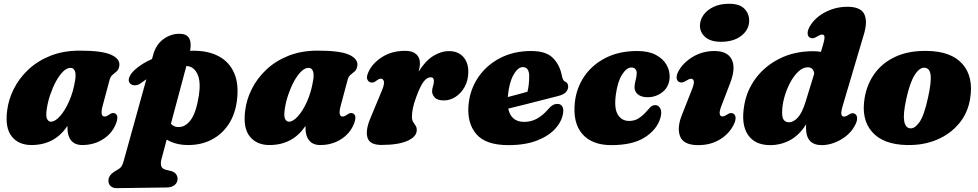

<svg xmlns="http://www.w3.org/2000/svg" viewBox="-20 -756 5197 1020"><path d="M525.5 -194.5Q510 -137 535.5 -137Q543 -137 548 -139.8Q553 -142.5 561.5 -148Q578 -160.5 592 -153Q614 -141 594 -94Q573 -44.5 525.2 -15Q477.5 14.5 417 14.5Q378 14.5 358.2 -9.5Q338.5 -33.5 338.5 -75Q338.5 -81 338.5 -87.5Q271 14.5 147 14.5Q79 14.5 42.5 -31Q6 -76.5 18 -169Q25 -227 53.2 -283.5Q81.5 -340 130.2 -386Q179 -432 247.5 -459.5Q316 -487 404.5 -487Q522.5 -487 570.5 -465Q618.5 -443 614 -407.5Q611 -387 600.5 -377.5Q590 -368 578.5 -359Q567 -350 562 -331ZM228.5 -177.5Q222.5 -139 230 -124.2Q237.5 -109.5 250 -109.5Q272.5 -109.5 298.8 -138.8Q325 -168 347.2 -218.2Q369.5 -268.5 379.5 -331.5Q384.5 -363.5 377.5 -379.5Q370.5 -395.5 355 -395.5Q335 -395.5 315 -375.8Q295 -356 277.5 -323.8Q260 -291.5 247 -253.2Q234 -215 228.5 -177.5Z M730.5 -315.5Q714 -303 696.5 -302.8Q679 -302.5 669.5 -314.5Q659.5 -326 667 -345.8Q674.5 -365.5 696 -385Q733 -418.5 787.5 -442.5L794 -465.5Q808.5 -519 848 -548Q887.5 -577 934 -576.5Q1006 -577 990 -486Q999.5 -486.5 1008.5 -486.5Q1087.5 -486.5 1143 -456.5Q1198.5 -426.5 1224.2 -367.5Q1250 -308.5 1238.5 -220.5Q1229 -147.5 1193.8 -94.8Q1158.5 -42 1103.8 -13.8Q1049 14.5 980.5 14.5Q945 14.5 916.2 6.8Q887.5 -1 865.5 -14.5L837.5 91Q832 112 836.8 126.5Q841.5 141 860 145.5L886.5 152Q907 157.5 915 168.8Q923 180 923.5 193Q923.5 214 907.8 226.8Q892 239.5 867.5 240L599.5 243.5Q581.5 244 568.8 233.5Q556 223 556 203Q556 189 565.8 175.2Q575.5 161.5 602.5 147Q618 138.5 624.8 128.8Q631.5 119 636 103L757.5 -335Q744 -326 730.5 -315.5ZM927 -81Q964.5 -80 993.2 -118.5Q1022 -157 1036.5 -248.5Q1047.5 -320.5 1029.8 -360.5Q1012 -400.5 975 -405Q972.5 -405 970 -405L888 -98.5Q904.5 -81 927 -81Z M1790 -194.5Q1774.5 -137 1800 -137Q1807.5 -137 1812.5 -139.8Q1817.5 -142.5 1826 -148Q1842.5 -160.5 1856.5 -153Q1878.5 -141 1858.5 -94Q1837.5 -44.5 1789.8 -15Q1742 14.5 1681.5 14.5Q1642.5 14.5 1622.8 -9.5Q1603 -33.5 1603 -75Q1603 -81 1603 -87.5Q1535.5 14.5 1411.5 14.5Q1343.5 14.5 1307 -31Q1270.5 -76.5 1282.5 -169Q1289.5 -227 1317.8 -283.5Q1346 -340 1394.8 -386Q1443.5 -432 1512 -459.5Q1580.5 -487 1669 -487Q1787 -487 1835 -465Q1883 -443 1878.5 -407.5Q1875.5 -387 1865 -377.5Q1854.5 -368 1843 -359Q1831.5 -350 1826.5 -331ZM1493 -177.5Q1487 -139 1494.5 -124.2Q1502 -109.5 1514.5 -109.5Q1537 -109.5 1563.2 -138.8Q1589.5 -168 1611.8 -218.2Q1634 -268.5 1644 -331.5Q1649 -363.5 1642 -379.5Q1635 -395.5 1619.5 -395.5Q1599.5 -395.5 1579.5 -375.8Q1559.5 -356 1542 -323.8Q1524.5 -291.5 1511.5 -253.2Q1498.5 -215 1493 -177.5Z M1950 -318Q1938.5 -320 1932 -332.5Q1925.5 -345 1935 -368Q1954.5 -416.5 2007.2 -451.2Q2060 -486 2133 -486Q2171 -486 2191 -468.2Q2211 -450.5 2211 -419Q2211 -409.5 2209 -398.5Q2207 -387.5 2204 -375.5Q2239.5 -432.5 2281.2 -458.5Q2323 -484.5 2365 -484.5Q2413.5 -484.5 2441 -454Q2468.5 -423.5 2468 -372.5Q2467 -327 2448 -293.5Q2429 -260 2399.8 -241.2Q2370.5 -222.5 2338.5 -222.5Q2303.5 -222.5 2289.5 -238.2Q2275.5 -254 2275.5 -269.5Q2275.5 -284 2280.2 -297.8Q2285 -311.5 2285 -326.5Q2285 -345.5 2268 -345.5Q2248.5 -345.5 2230.5 -322.2Q2212.5 -299 2190.5 -238.5Q2177.5 -203 2173 -179.5Q2168.5 -156 2168.5 -135Q2168.5 -118 2174.8 -108Q2181 -98 2187.5 -89Q2194 -80 2194 -65Q2194 -30 2145 -8Q2096 14 2007 14Q1943 14 1932 -25.8Q1921 -65.5 1948 -128.5L2009 -275.5Q2022.5 -307.5 2019.5 -322.8Q2016.5 -338 2003 -338Q1993.5 -338 1981.5 -328.5Q1964 -314 1950 -318Z M2971.5 -156Q2965.5 -112.5 2931 -73.5Q2896.5 -34.5 2833.8 -9.8Q2771 15 2681 15Q2560 15 2510.2 -43.8Q2460.5 -102.5 2469 -198.5Q2476.5 -280 2520.2 -344.8Q2564 -409.5 2636.2 -447.2Q2708.5 -485 2802 -485Q2880 -485 2916.5 -449Q2953 -413 2964.5 -356Q2966.5 -344.5 2970.5 -335.2Q2974.5 -326 2981 -323Q2998.5 -315.5 2998.5 -296.5Q2998.5 -281 2987 -267.2Q2975.5 -253.5 2945.5 -246Q2914.5 -238 2869 -226.5Q2823.5 -215 2773.5 -202.2Q2723.5 -189.5 2680 -179Q2695 -108.5 2764.5 -108.5Q2801.5 -108.5 2831.8 -125.2Q2862 -142 2886 -169Q2903 -189 2915 -196.5Q2927 -204 2942 -204Q2958.5 -204 2966.8 -191Q2975 -178 2971.5 -156ZM2678 -245Q2677.5 -242.5 2677.5 -240.5Q2705 -247.5 2732.8 -255Q2760.5 -262.5 2782 -268.5Q2791 -302.5 2791.5 -350Q2791.5 -399.5 2757.5 -399.5Q2731 -399.5 2707.8 -358Q2684.5 -316.5 2678 -245Z M3335 -397.5Q3309.5 -397.5 3285.8 -361.5Q3262 -325.5 3252 -256Q3241.5 -181 3262 -147.2Q3282.5 -113.5 3322.5 -113.5Q3349.5 -113.5 3369.5 -125.5Q3389.5 -137.5 3409 -158Q3424 -175 3434.5 -186.2Q3445 -197.5 3461.5 -197.5Q3478 -197.5 3487.8 -180Q3497.5 -162.5 3488.5 -130Q3470.5 -68 3406 -26.5Q3341.5 15 3227.5 15Q3125.5 15 3073.8 -44Q3022 -103 3034 -213.5Q3042.5 -289 3084.2 -350.5Q3126 -412 3197.5 -448.5Q3269 -485 3365.5 -485Q3425.5 -485 3464 -464.5Q3502.5 -444 3520.8 -412Q3539 -380 3537.5 -345Q3535 -295 3500 -267.2Q3465 -239.5 3421 -239.5Q3387 -239.5 3368.5 -254.8Q3350 -270 3351 -295Q3351.5 -312.5 3356.8 -330Q3362 -347.5 3362.5 -367.5Q3363 -380.5 3355.5 -389Q3348 -397.5 3335 -397.5Z M3810 -534Q3755.5 -534 3727 -558.8Q3698.5 -583.5 3698.5 -619.5Q3698.5 -649.5 3717 -676Q3735.5 -702.5 3770.2 -719.2Q3805 -736 3853.5 -736Q3909 -736 3934.5 -709.8Q3960 -683.5 3960 -646.5Q3960 -599 3919 -566.5Q3878 -534 3810 -534ZM3813 -195Q3801 -164 3803.5 -150.8Q3806 -137.5 3818 -137.5Q3828 -137.5 3843 -147.5Q3863 -161.5 3877.5 -151.5Q3887.5 -144.5 3887.8 -128.8Q3888 -113 3876 -90Q3851 -42.5 3802.2 -13.8Q3753.5 15 3689.5 15Q3611.5 15 3593.2 -31.2Q3575 -77.5 3603.5 -147.5L3654 -275.5Q3668.5 -311 3666 -324.2Q3663.5 -337.5 3651 -337.5Q3641.5 -337.5 3624 -326.5Q3611.5 -318.5 3602.5 -317.8Q3593.5 -317 3586 -321.5Q3575 -328 3574.5 -344.2Q3574 -360.5 3587 -382.5Q3612.5 -426 3663 -455.5Q3713.5 -485 3775.5 -485Q3845.5 -485 3867.8 -439.2Q3890 -393.5 3858 -312Z M4570.5 -577.5 4457 -194.5Q4447 -160 4450 -148.2Q4453 -136.5 4463.5 -136.5Q4473.5 -136.5 4488.5 -146.5Q4508.5 -160.5 4523 -150.5Q4533 -143.5 4533.5 -127.8Q4534 -112 4521.5 -89Q4505 -57.5 4476.2 -34.2Q4447.5 -11 4413.2 2Q4379 15 4346 15Q4262 15 4262 -75.5Q4262 -85 4262.5 -95.5Q4226.5 -38 4177.2 -11.5Q4128 15 4072 15Q3990 15 3953 -40.5Q3916 -96 3934 -198Q3947.5 -277 3996.2 -341.8Q4045 -406.5 4122.8 -445.2Q4200.5 -484 4301 -484Q4322 -484 4341 -480.5L4351.5 -514.5Q4361 -546.5 4360.2 -559.5Q4359.5 -572.5 4347 -572.5Q4337.5 -572.5 4320 -561.5Q4307.5 -553.5 4298.5 -552.8Q4289.5 -552 4282 -556.5Q4271 -563 4270.5 -579.2Q4270 -595.5 4283 -617.5Q4310.5 -663.5 4365 -691.8Q4419.5 -720 4482 -720Q4551.5 -720 4570.8 -682.2Q4590 -644.5 4570.5 -577.5ZM4135 -158Q4135 -129 4144.8 -117.8Q4154.5 -106.5 4171 -106.5Q4196 -106.5 4219 -132Q4242 -157.5 4260 -216.5L4305.5 -364.5Q4302 -398.5 4271.5 -398.5Q4245 -398.5 4220.5 -375.2Q4196 -352 4176.8 -315.2Q4157.5 -278.5 4146.2 -236.8Q4135 -195 4135 -158Z M4906 -485.5Q5033.5 -483.5 5093 -416Q5152.5 -348.5 5134 -233Q5122 -156 5075 -99.8Q5028 -43.5 4956.5 -13.5Q4885 16.5 4798 14.5Q4672 12 4613 -55.2Q4554 -122.5 4573.5 -236.5Q4586 -310.5 4628 -367.5Q4670 -424.5 4740 -456Q4810 -487.5 4906 -485.5ZM4813 -74.5Q4837.5 -70 4863.5 -105.5Q4889.5 -141 4910.5 -239Q4928 -318.5 4924.2 -355Q4920.5 -391.5 4895.5 -396Q4867 -400.5 4840 -358.8Q4813 -317 4794 -227Q4777.5 -151 4783.2 -114.8Q4789 -78.5 4813 -74.5Z"/></svg>

Font: Fraunces 9pt Soft Black
Style: Italic
Weight: 900
Italic angle: -16°
Version: Version 1.000;[b76b70a41]